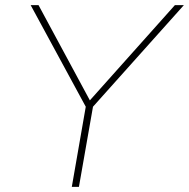

<svg xmlns="http://www.w3.org/2000/svg" viewBox="-20 -732 740 752"><path d="M261.2 0 315.9 -314 100.1 -711.9H130.9L332 -338.9L665 -711.9H700.2L344.2 -314L289.1 0Z"/></svg>

Font: Creato Display Thin
Style: Italic
Weight: 265
Italic angle: -10°
Version: Version 1.000